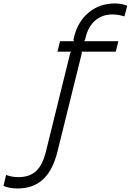

<svg xmlns="http://www.w3.org/2000/svg" viewBox="-228 -865 749 1100"><path d="M174.8 -563 181.2 -568.8H101.1L116.2 -628.9H195.8L192.9 -636.2L196.8 -654.8Q218.8 -742.7 280.8 -793.9Q342.8 -845.2 431.2 -845.2Q468.8 -845.2 501 -832L484.9 -771Q450.2 -782.2 417 -782.2Q357.4 -782.2 317.6 -747.6Q277.8 -712.9 263.2 -652.8L258.8 -636.2L253.9 -628.9H450.2L435.1 -568.8H238.8L241.2 -562L101.1 3.9Q74.7 111.3 18.1 163.1Q-38.6 214.8 -127 214.8Q-173.8 214.8 -208 200.2L-192.9 137.2Q-159.7 149.9 -123 149.9Q-59.1 149.9 -21.5 115.5Q16.1 81.1 35.2 2.9Z"/></svg>

Font: Sinkin Sans 300 Light Italic
Style: Regular
Weight: 300
Italic angle: -112°
Designer: Keith Bates
Foundry: K-Type
Version: Sinkin Sans (version 1.0)  by Keith Bates   •   © 2014   www